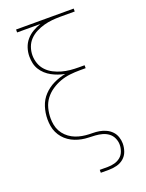

<svg xmlns="http://www.w3.org/2000/svg" viewBox="-173 -817 846 1115"><g transform="rotate(-20 250.0 -260.0)"><path d="M250 215V197H300Q321 197 341.5 191.5Q362 186 378 173Q394 160 401.5 139.5Q409 119 409 99Q409 78 400 58Q391 38 374 25.5Q357 13 336.5 7.5Q316 2 295 0.5Q274 -1 253 -1.5Q232 -2 211.5 -6Q191 -10 171.5 -17.5Q152 -25 134.5 -37Q117 -49 103.5 -65Q90 -81 81 -100Q72 -119 68.5 -140Q65 -161 65 -182Q65 -182 65 -182Q65 -182 65 -182Q65 -221 77 -259Q89 -297 116 -325.5Q143 -354 178.5 -371Q214 -388 252 -395Q231 -399 211 -406Q191 -413 172.5 -423Q154 -433 138 -447.5Q122 -462 111 -480Q100 -498 95.5 -518.5Q91 -539 91 -561Q91 -588 99.5 -614Q108 -640 125.5 -660.5Q143 -681 167 -695Q191 -709 216 -717H72V-735H428V-717H339Q313 -717 287 -714.5Q261 -712 236 -705Q211 -698 187.5 -686Q164 -674 146 -655.5Q128 -637 119 -612Q110 -587 110 -561Q110 -535 119 -510Q128 -485 146 -466Q164 -447 187.5 -435Q211 -423 236 -416Q261 -409 287 -406.5Q313 -404 339 -404H375V-386H339Q308 -386 277.5 -382.5Q247 -379 218 -368.5Q189 -358 163 -340.5Q137 -323 118.5 -298.5Q100 -274 92 -243.5Q84 -213 84 -182Q84 -161 88 -140.5Q92 -120 102 -101.5Q112 -83 127.5 -68Q143 -53 161.5 -43Q180 -33 200.5 -27.5Q221 -22 241.5 -20Q262 -18 283.5 -18Q305 -18 325.5 -14.5Q346 -11 365.5 -2Q385 7 399.5 22Q414 37 421 57.5Q428 78 428 98Q428 123 419.5 147Q411 171 392 187Q373 203 348.5 209Q324 215 300 215Z"/></g></svg>

Font: Iosevka SS04 Thin
Style: Regular
Weight: 100
Monospace: yes
Designer: Belleve Invis
Foundry: Belleve Invis
Version: Version 19.0.0; ttfautohint (v1.8.4)